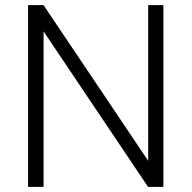

<svg xmlns="http://www.w3.org/2000/svg" viewBox="-20 -731 750 751"><path d="M89.8 0V-710.9H150.4L559.6 -102.1V-710.9H619.1V0H559.1L150.4 -608.4V0Z"/></svg>

Font: Roboto Light
Style: Regular
Weight: 300
Designer: Google
Version: Version 2.137; 2017